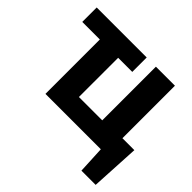

<svg xmlns="http://www.w3.org/2000/svg" viewBox="-198 -881 1298 1298"><g transform="rotate(45 451.5 -231.5)"><path d="M31 -520V-658H509V-520ZM597 0V-658H779V0ZM260 0V-145H719V0ZM199 0V-658H374V0ZM751 0V-156H893L813 0ZM738 195 721 -156H893L874 195Z"/></g></svg>

Font: Ysabeau SC Black
Style: Regular
Weight: 900
Designer: Christian Thalmann (Catharsis Fonts)
Version: Version 2.001;gftools[0.9.30]; featfreeze: smcp